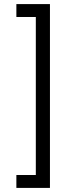

<svg xmlns="http://www.w3.org/2000/svg" viewBox="-20 -780 357 938"><path d="M60 -760V-697H155V75H60V138H224V-760Z"/></svg>

Font: IBM Plex Arabic
Style: Regular
Weight: 400
Designer: Mike Abbink, Paul van der Laan, Pieter van Rosmalen, Wael Morcos, Khajak Apelian
Foundry: Bold Monday
Version: Version 1.0